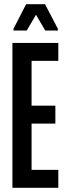

<svg xmlns="http://www.w3.org/2000/svg" viewBox="-20 -892 317 912"><path d="M39 0V-688H257V-603H130V-390H243V-305H130V-85H257V0ZM44 -747V-755L104 -872H194L255 -755V-747H195L151 -822L107 -747Z"/></svg>

Font: Saira Ultra Condensed SemiBold
Style: Regular
Weight: 600
Width: 1
Designer: Hector Gatti with collaboration of the Omnibus-Type team
Foundry: Omnibus-Type
Version: Version 1.001; ttfautohint (v1.8)